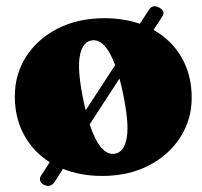

<svg xmlns="http://www.w3.org/2000/svg" viewBox="-20 -556 656 622"><path d="M123 43Q113.5 39 110.5 30.2Q107.5 21.5 113 13L141 -30.5Q87.5 -64.5 57.8 -119.2Q28 -174 28 -243.5Q28 -316 65 -373.2Q102 -430.5 167.5 -463.8Q233 -497 318.5 -497Q380.5 -497 433 -479L462 -523.5Q473.5 -542.5 494.5 -532Q517 -521 506 -503L477.5 -459Q535.5 -426.5 568.2 -370Q601 -313.5 601 -239.5Q601 -168.5 564 -111Q527 -53.5 461.8 -19.8Q396.5 14 310.5 14Q241 14 184 -9L156.5 34Q144 52.5 123 43ZM251 -227.5Q254 -212.5 257.5 -198.5L353 -345Q319.5 -435 274 -424.5Q245.5 -418 238 -371.2Q230.5 -324.5 251 -227.5ZM355 -58.5Q383.5 -65.5 391 -112Q398.5 -158.5 378 -255.5Q373 -280 367 -301.5L270.5 -153Q306 -47 355 -58.5Z"/></svg>

Font: Fraunces 9pt S000 Black
Style: Regular
Weight: 900
Version: Version 1.000; ttfautohint (v1.8.3)